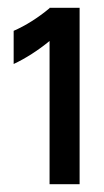

<svg xmlns="http://www.w3.org/2000/svg" viewBox="-20 -915 267 492"><path d="M107 -443H184V-895H107V-894C77 -869 45 -849 15 -836V-751C45 -765 78 -786 107 -810Z"/></svg>

Font: Hibana 45 SubMedium
Style: Regular
Weight: 500
Width: 6
Designer: pygmalion
Foundry: ybstudio
Version: Version 2021.007;FEAKit 1.0